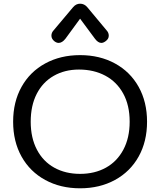

<svg xmlns="http://www.w3.org/2000/svg" viewBox="-20 -1008 867 1038"><path d="M51 -350Q51 -457 96.5 -538.5Q142 -620 224.5 -665Q307 -710 413 -710Q519 -710 601.5 -665Q684 -620 729.5 -538.5Q775 -457 775 -350Q775 -243 729.5 -161.5Q684 -80 601.5 -35Q519 10 413 10Q307 10 224.5 -35Q142 -80 96.5 -161.5Q51 -243 51 -350ZM681 -350Q681 -439 646 -502.5Q611 -566 549 -599Q487 -632 407 -632Q330 -632 270.5 -598Q211 -564 178.5 -500.5Q146 -437 146 -350Q146 -263 179.5 -199Q213 -135 273.5 -101.5Q334 -68 413 -68Q492 -68 552.5 -101.5Q613 -135 647 -199Q681 -263 681 -350ZM258 -815Q258 -831 269 -843L375 -969Q391 -988 413 -988Q436 -988 452 -969L557 -843Q568 -831 568 -815Q568 -798 552 -786Q539 -776 528 -776Q510 -776 493 -799L413 -907L334 -799Q316 -776 297 -776Q286 -776 274 -785Q258 -798 258 -815Z"/></svg>

Font: Kodchasan Medium
Style: Regular
Weight: 500
Designer: Katatrad Aksorn Co.,Ltd.
Foundry: Cadson Demak Co.,Ltd.
Version: Version 1.000; ttfautohint (v1.6)